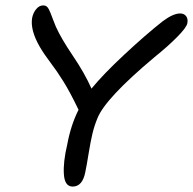

<svg xmlns="http://www.w3.org/2000/svg" viewBox="-20 -708 715 711"><path d="M249 -17.1Q219.7 -17.1 216.6 -62.3Q213.4 -107.4 229 -172.9Q242.2 -244.6 271 -301.8L270 -303.2Q239.3 -367.2 214.4 -407Q189.5 -446.8 166 -477.5Q142.6 -508.3 127 -535.2Q91.3 -597.2 99.1 -642.1Q103 -661.1 114.3 -674.6Q125.5 -688 140.1 -688Q147 -688 151.9 -684.8Q156.7 -681.6 160.9 -673.6Q165 -665.5 168 -657.7Q170.9 -649.9 176.5 -635.3Q182.1 -620.6 187 -608.9Q206.5 -565.4 250 -501.2Q293.5 -437 318.8 -379.9Q362.3 -433.1 440.9 -506.3Q519.5 -579.6 582 -628.9Q621.1 -658.2 647 -658.2Q661.6 -658.2 669.2 -648.2Q676.8 -638.2 673.8 -622.1Q670.9 -606.4 636.5 -571.5Q602.1 -536.6 551.8 -496.1Q369.6 -343.3 340.8 -270Q329.1 -241.7 322.3 -212.9Q315.4 -184.1 308.3 -140.4Q301.3 -96.7 295.9 -70.8Q285.6 -17.1 249 -17.1Z"/></svg>

Font: Shantell Sans Irregular
Style: Italic
Weight: 400
Italic angle: -11.31°
Designer: Stephen Nixon, Anya Danilova, Shantell Martin
Foundry: Arrow Type
Version: Version 1.006;[9816181b4]